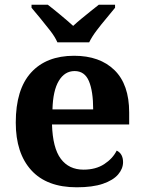

<svg xmlns="http://www.w3.org/2000/svg" viewBox="-20 -786 611 816"><path d="M306 10Q179 10 113 -62.5Q47 -135 47 -265Q47 -406 112 -477.5Q177 -549 295 -549Q404 -549 466.5 -488Q529 -427 529 -308V-257H201Q204 -157 238.5 -111Q273 -65 335 -65Q387 -65 423 -88.5Q459 -112 476 -146Q490 -139 496.5 -126.5Q503 -114 503 -97Q503 -69 482 -44.5Q461 -20 417.5 -5Q374 10 306 10ZM376 -321Q376 -398 358 -441Q340 -484 297 -484Q255 -484 230 -442.5Q205 -401 203 -321ZM224 -606Q214 -629 193.5 -655.5Q173 -682 151.5 -708Q130 -734 114 -753V-766H183Q204 -750 236.5 -723Q269 -696 291 -676Q306 -690 326 -706.5Q346 -723 366 -739Q386 -755 400 -766H469V-753Q454 -734 432 -708Q410 -682 390 -655.5Q370 -629 359 -606Z"/></svg>

Font: Noto Naskh Arabic UI
Style: Regular
Weight: 400
Designer: Monotype Design Team, David Williams, Mohamad Dakak and Nizar Qandah
Foundry: Monotype Imaging Inc.
Version: Version 2.014